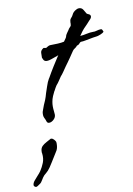

<svg xmlns="http://www.w3.org/2000/svg" viewBox="-161 -583 657 949"><g transform="rotate(-10 167.5 -108.5)"><path d="M61 7Q52 7 49 -1Q46 -11 40.5 -21.5Q35 -32 38 -51Q38 -51 42 -62.5Q46 -74 50 -84Q55 -95 60 -107Q65 -119 71 -141Q75 -151 81.5 -172Q88 -193 98 -210V-209Q113 -236 129.5 -262.5Q146 -289 163 -315Q158 -311 149 -309Q138 -305 125 -300.5Q112 -296 103 -296Q90 -296 85.5 -306Q81 -316 81 -316V-317Q81 -328 81.5 -340.5Q82 -353 97 -362H98Q100 -362 104.5 -361Q109 -360 110 -360Q114 -362 120 -366Q126 -370 133 -370H134Q151 -370 170 -371Q189 -372 202 -375Q208 -383 213 -390.5Q218 -398 217 -400Q218 -405 224.5 -414.5Q231 -424 234 -428Q236 -433 242.5 -439.5Q249 -446 249 -448V-449Q250 -451 250 -456V-464Q250 -469 251.5 -474.5Q253 -480 257 -484Q264 -491 268.5 -501Q273 -511 286 -519Q295 -525 303 -525Q317 -525 324 -513.5Q331 -502 335 -495Q336 -491 345.5 -487.5Q355 -484 355 -475Q355 -467 343 -456Q339 -451 329 -440.5Q319 -430 311 -422Q304 -415 286 -389Q302 -390 319 -394Q336 -398 354 -398Q359 -397 371 -400.5Q383 -404 393 -404Q397 -404 399.5 -398.5Q402 -393 403 -390Q399 -384 386.5 -379Q374 -374 368 -373Q364 -373 347 -370Q330 -367 312.5 -363.5Q295 -360 288 -360Q282 -361 276 -353.5Q270 -346 262 -345Q256 -337 249.5 -333.5Q243 -330 238 -323Q225 -304 216 -290.5Q207 -277 203 -272Q198 -266 189.5 -253.5Q181 -241 172 -228Q163 -215 157 -209Q153 -203 144 -189.5Q135 -176 129 -170Q124 -163 121.5 -158Q119 -153 113 -142V-143Q108 -134 102 -119.5Q96 -105 94 -92Q93 -87 92.5 -81Q92 -75 92 -70Q92 -57 93.5 -46.5Q95 -36 95 -28Q95 -14 83.5 -3.5Q72 7 61 7ZM404 -391Q404 -391 404 -391Q404 -391 403 -390L404 -392ZM-58 308Q-62 308 -67 303Q-69 301 -69 297Q-69 293 -67 287.5Q-65 282 -59 275Q-53 267 -42.5 256Q-32 245 -25 235Q-13 217 -5 196.5Q3 176 0 151Q-1 149 -1 146Q-1 143 -1 141Q-1 124 9 114Q17 106 32 98Q47 90 54 86H56Q63 86 69.5 93Q76 100 78 105Q79 108 79 111Q79 114 79 117Q79 127 76.5 137Q74 147 68 155Q52 180 37.5 204Q23 228 13 239Q9 243 2 249.5Q-5 256 -8 258Q-17 268 -23.5 280Q-30 292 -38 297Q-52 308 -58 308Z"/></g></svg>

Font: Vujahday Script
Style: Regular
Weight: 400
Designer: Robert E. Leuschke
Foundry: Robert E. Leuschke
Version: Version 1.010; ttfautohint (v1.8.3)